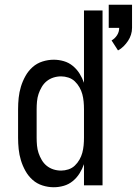

<svg xmlns="http://www.w3.org/2000/svg" viewBox="-20 -779 575 807"><path d="M476 -567 449 -609Q463 -617 472 -631Q481 -645 481 -662H437V-759H535V-662Q535 -647 530.5 -633Q526 -619 518 -607Q510 -595 499.5 -584.5Q489 -574 476 -567ZM206 8Q182 8 158.5 0.5Q135 -7 117 -23Q99 -39 87 -60.5Q75 -82 68 -105Q61 -128 58.5 -152Q56 -176 56 -200V-320Q56 -344 58.5 -368Q61 -392 68 -415Q75 -438 87 -459.5Q99 -481 117 -497Q135 -513 158.5 -520.5Q182 -528 206 -528Q227 -528 248 -522Q269 -516 286 -502Q303 -488 314.5 -469.5Q326 -451 333 -431V-735H411V0H333V-89Q326 -69 314.5 -50.5Q303 -32 286 -18Q269 -4 248 2Q227 8 206 8ZM237 -62Q252 -62 267.5 -67Q283 -72 294.5 -83Q306 -94 314 -108Q322 -122 326 -137Q330 -152 331.5 -168Q333 -184 333 -200V-320Q333 -336 331.5 -352Q330 -368 326 -383Q322 -398 314 -412Q306 -426 294.5 -437Q283 -448 267.5 -453Q252 -458 237 -458Q220 -458 204.5 -453Q189 -448 176.5 -438Q164 -428 155.5 -413.5Q147 -399 142 -384Q137 -369 135.5 -352.5Q134 -336 134 -320V-200Q134 -184 135.5 -167.5Q137 -151 142 -136Q147 -121 155.5 -106.5Q164 -92 176.5 -82Q189 -72 204.5 -67Q220 -62 237 -62Z"/></svg>

Font: Iosevka SS04
Style: Regular
Weight: 400
Monospace: yes
Designer: Belleve Invis
Foundry: Belleve Invis
Version: Version 19.0.0; ttfautohint (v1.8.4)